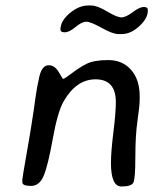

<svg xmlns="http://www.w3.org/2000/svg" viewBox="-20 -697 572 692"><path d="M297.4 -677.2H308.6Q330.1 -677.2 366 -655.8Q401.9 -634.3 417.5 -634.3Q433.1 -634.3 458.3 -653.1Q483.4 -671.9 498 -671.9Q512.7 -671.9 512.7 -661.6V-657.7Q512.7 -630.9 481.9 -602.5Q451.2 -574.2 418.9 -574.2H407.2Q386.2 -574.2 346.7 -596.4Q307.1 -618.7 291 -618.7Q274.9 -618.7 252.2 -599.6Q229.5 -580.6 213.6 -580.6Q197.8 -580.6 197.8 -590.3Q197.8 -621.1 231 -649.2Q264.2 -677.2 297.4 -677.2ZM397.5 -329.1Q397.5 -411.1 324.2 -411.1Q254.9 -411.1 209 -331.1Q187.5 -293 170.4 -197.5Q153.3 -102.1 137.9 -64.5Q122.6 -26.9 91.6 -26.9Q60.5 -26.9 60.5 -40V-50.3Q60.5 -55.2 75.9 -143.1Q91.3 -231 93.8 -249.5Q96.2 -268.1 98.9 -282.7Q101.6 -297.4 106.9 -338.6Q112.3 -379.9 121.8 -420.9Q131.3 -461.9 155.8 -461.9Q177.2 -461.9 191.7 -437.3Q206.1 -412.6 207 -412.6Q212.4 -412.6 238.3 -432.6Q264.2 -452.6 291.3 -466.6Q318.4 -480.5 369.9 -480.5Q421.4 -480.5 452.4 -445.3Q483.4 -410.2 483.4 -350.1V-336.9Q483.4 -316.4 475.6 -262.7Q467.8 -209 467.8 -129.9Q467.8 -50.8 460.2 -37.8Q452.6 -24.9 417.5 -24.9Q379.9 -24.9 379.9 -109.9Q379.9 -149.9 388.7 -220.5Q397.5 -291 397.5 -329.1Z"/></svg>

Font: Averia Sans Libre
Style: Italic
Weight: 400
Italic angle: -7.90001°
Version: Version 1.002